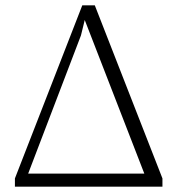

<svg xmlns="http://www.w3.org/2000/svg" viewBox="-20 -701 671 721"><path d="M36 0V-31L289 -681H336L590 -31V0H541L297 -629H299L284 -568L67 0ZM54 0V-49H566V0Z"/></svg>

Font: Source Serif 4 Light
Style: Regular
Weight: 300
Designer: Frank Grießhammer
Foundry: Adobe Systems Incorporated
Version: Version 4.004;hotconv 1.0.116;makeotfexe 2.5.65601